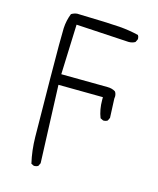

<svg xmlns="http://www.w3.org/2000/svg" viewBox="-109 -812 718 872"><g transform="rotate(15 250.0 -376.0)"><path d="M132.3 -17.1Q133.8 -16.6 137 -16.6Q140.1 -16.6 144.8 -17.8Q149.4 -19 153.8 -22L160.6 -36.1Q158.7 -97.7 155.8 -159.4Q152.8 -221.2 146.5 -400.9L356 -398.9V-385.7Q356 -340.3 370.6 -303.7L383.3 -297.4Q384.8 -296.9 385.7 -296.9Q397 -296.9 404.8 -302.2L411.6 -316.4L407.7 -406.2Q408.7 -412.1 408.7 -416Q408.7 -429.2 401.9 -438.5Q386.2 -448.7 364.3 -448.7L146.5 -450.7L155.3 -686L403.8 -671.4Q420.9 -671.4 434.1 -679.2L440.9 -692.9Q441.4 -694.3 441.4 -697.3Q441.4 -706.1 436.5 -712.9Q393.1 -723.6 345.2 -727.3Q297.4 -731 145 -734.9Q130.9 -733.4 118.2 -725.6Q105 -692.4 103 -655.8Q102.1 -635.3 102.1 -575.2Q102.1 -515.1 103 -414.6L106 -145Q106.9 -81.1 120.6 -22.9Z"/></g></svg>

Font: NaikaiFont
Style: ExtraLight
Weight: 200
Version: Version 1.89